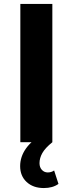

<svg xmlns="http://www.w3.org/2000/svg" viewBox="-20 -720 368 972"><path d="M83 -700H245V0H83ZM82 121Q82 74 111 32.5Q140 -9 197 -41L245 0Q209 29 194.5 54.5Q180 80 180 106Q180 127 192 140Q204 153 222 153Q240 153 254 143L276 211Q247 232 202 232Q148 232 115 201.5Q82 171 82 121Z"/></svg>

Font: Montserrat-Bold
Style: Bold
Weight: 700
Version: Version 7.200